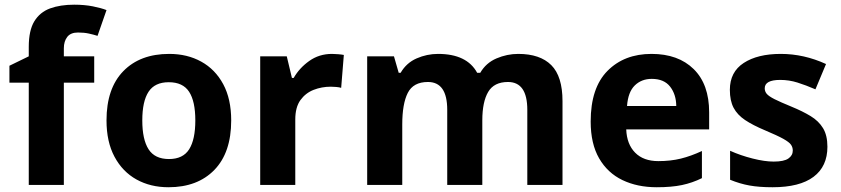

<svg xmlns="http://www.w3.org/2000/svg" viewBox="-20 -785 3570 815"><path d="M379.9 -434.1H251V0H102.1V-434.1H20V-505.9L102.1 -545.9V-585.9Q102.1 -655.8 125.7 -694.6Q149.4 -733.4 192.6 -749.3Q235.8 -765.1 294.9 -765.1Q338.4 -765.1 374 -758.1Q409.7 -751 432.1 -742.2L394 -632.8Q377 -638.2 356.9 -642.6Q336.9 -647 311 -647Q279.8 -647 265.4 -628.2Q251 -609.4 251 -580.1V-545.9H379.9Z M961.4 -273.9Q961.4 -137.2 889.9 -63.7Q818.4 9.8 695.3 9.8Q618.7 9.8 559.3 -23.2Q500 -56.2 466.1 -119.6Q432.1 -183.1 432.1 -273.9Q432.1 -409.7 503.4 -482.9Q574.7 -556.2 698.2 -556.2Q774.9 -556.2 834.2 -523.4Q893.6 -490.7 927.5 -427.7Q961.4 -364.7 961.4 -273.9ZM584 -273.9Q584 -192.9 610.6 -151.4Q637.2 -109.9 697.3 -109.9Q756.8 -109.9 783 -151.4Q809.1 -192.9 809.1 -273.9Q809.1 -355 782.7 -395.5Q756.3 -436 696.3 -436Q637.2 -436 610.6 -395.5Q584 -355 584 -273.9Z M1389.2 -556.2Q1400.4 -556.2 1415.3 -554.9Q1430.2 -553.7 1439.5 -551.8L1428.2 -412.1Q1420.9 -414.6 1407.5 -415.8Q1394 -417 1384.3 -417Q1345.7 -417 1311.3 -403.6Q1276.9 -390.1 1255.1 -359.9Q1233.4 -329.6 1233.4 -277.8V0H1084.5V-545.9H1197.3L1219.2 -454.1H1226.6Q1250.5 -496.1 1292.5 -526.1Q1334.5 -556.2 1389.2 -556.2Z M2179.7 -556.2Q2272.5 -556.2 2320.1 -508.5Q2367.7 -460.9 2367.7 -356V0H2218.3V-318.8Q2218.3 -437 2136.2 -437Q2077.1 -437 2052.2 -394.8Q2027.3 -352.5 2027.3 -273.9V0H1878.4V-318.8Q1878.4 -437 1796.4 -437Q1734.4 -437 1710.9 -390.6Q1687.5 -344.2 1687.5 -256.8V0H1538.6V-545.9H1652.3L1672.4 -476.1H1680.7Q1705.1 -518.1 1748.5 -537.1Q1792 -556.2 1839.4 -556.2Q1961.9 -556.2 2005.4 -476.1H2018.6Q2043 -518.1 2087.6 -537.1Q2132.3 -556.2 2179.7 -556.2Z M2745.6 -556.2Q2858.9 -556.2 2924.6 -491.7Q2990.2 -427.2 2990.2 -308.1V-235.8H2638.2Q2640.6 -172.9 2676 -137Q2711.4 -101.1 2774.4 -101.1Q2826.7 -101.1 2870.1 -111.8Q2913.6 -122.6 2959.5 -144V-28.8Q2918.9 -8.8 2874.8 0.5Q2830.6 9.8 2767.6 9.8Q2685.5 9.8 2622.3 -20.5Q2559.1 -50.8 2523.2 -112.8Q2487.3 -174.8 2487.3 -269Q2487.3 -412.1 2558.6 -484.1Q2629.9 -556.2 2745.6 -556.2ZM2746.6 -450.2Q2703.1 -450.2 2674.6 -422.4Q2646 -394.5 2641.6 -335H2850.6Q2850.1 -384.3 2824.5 -417.2Q2798.8 -450.2 2746.6 -450.2Z M3492.2 -162.1Q3492.2 -78.6 3433.3 -34.4Q3374.5 9.8 3259.3 9.8Q3202.1 9.8 3161.4 2.4Q3120.6 -4.9 3079.1 -22V-145Q3123.5 -125 3174.6 -112.1Q3225.6 -99.1 3264.2 -99.1Q3307.6 -99.1 3326.4 -112.1Q3345.2 -125 3345.2 -146Q3345.2 -159.7 3337.6 -170.7Q3330.1 -181.6 3305.2 -195.6Q3280.3 -209.5 3227.1 -231.9Q3175.8 -253.4 3142.8 -275.4Q3109.9 -297.4 3094 -327.4Q3078.1 -357.4 3078.1 -403.8Q3078.1 -479.5 3137 -517.8Q3195.8 -556.2 3294.4 -556.2Q3392.6 -556.2 3486.3 -513.2L3441.4 -405.8Q3400.9 -423.3 3365 -434.6Q3329.1 -445.8 3292 -445.8Q3226.1 -445.8 3226.1 -410.2Q3226.1 -397 3234.6 -386.7Q3243.2 -376.5 3267.8 -364Q3292.5 -351.6 3340.3 -332Q3386.7 -313 3420.9 -292.2Q3455.1 -271.5 3473.6 -241Q3492.2 -210.4 3492.2 -162.1Z"/></svg>

Font: Open Sans
Style: Bold
Weight: 700
Designer: Monotype Design Team
Foundry: Monotype Imaging Inc.
Version: Version 3.000; ttfautohint (v1.8.4)